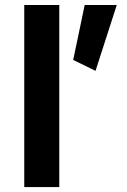

<svg xmlns="http://www.w3.org/2000/svg" viewBox="-20 -758 515 778"><path d="M220.2 0V-737.8H78.3V0ZM323.2 -737.8 276.6 -515.1 367.1 -470.9 453.2 -737.8Z"/></svg>

Font: Estedad VF
Style: Regular
Weight: 100
Designer: Amin Abedi
Version: Version 7.3